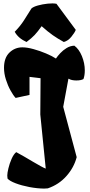

<svg xmlns="http://www.w3.org/2000/svg" viewBox="-20 -1023 528 1121"><path d="M237.3 78.1Q196.8 77.6 151.6 69.1Q106.4 60.5 71.3 47.1Q36.1 33.7 23.9 19.5Q22.5 9.8 22.5 1.5Q22.5 -12.7 29.1 -40.3Q35.6 -67.9 47.6 -95.2Q59.6 -122.6 74.7 -134.8Q95.2 -124 121.1 -108.9Q147 -93.8 172.6 -78.6Q198.2 -63.5 218.3 -52.5Q238.3 -41.5 247.1 -38.6L215.3 -354.5L216.8 -566.4L152.3 -574.2V-468.8L71.3 -451.2Q57.1 -466.3 41.3 -495.1Q25.4 -523.9 14.4 -558.8Q3.4 -593.8 3.4 -627Q3.4 -685.5 35.2 -716.1Q66.9 -746.6 110.8 -746.6Q138.2 -746.6 175.5 -736.3Q212.9 -726.1 248.8 -710.9Q284.7 -695.8 306.6 -681.2Q315.9 -695.3 331.8 -712.4Q347.7 -729.5 368.7 -742.4Q389.6 -755.4 414.1 -756.3Q441.4 -736.3 458.3 -695.1Q475.1 -653.8 475.1 -611.8Q475.1 -583 467.3 -561.5Q453.1 -553.2 425.3 -553.2Q412.6 -553.2 400.6 -555.7Q388.7 -558.1 381.8 -563H379.4L349.1 -399.4L427.7 -105.5Q412.1 -44.9 367.9 4.9Q323.7 54.7 259.3 76.7Q250 78.1 237.3 78.1ZM134.8 -777.8Q86.9 -799.3 65.9 -837.4Q98.6 -870.6 120.6 -905.3Q142.6 -939.9 163.6 -973.6Q175.3 -983.9 201.9 -991.2Q228.5 -998.5 258.5 -1001.7Q288.6 -1004.9 309.6 -1001L422.4 -848.6Q416 -832 396.5 -808.1Q377 -784.2 352.5 -777.8Q316.9 -797.4 288.3 -817.4Q259.8 -837.4 223.1 -870.1Q200.7 -838.4 182.4 -818.8Q164.1 -799.3 134.8 -777.8Z"/></svg>

Font: Fruktur
Style: Regular
Weight: 400
Designer: Viktoriya Grabowska, Eben Sorkin
Foundry: Viktoriya Grabowska
Version: Version 1.008; ttfautohint (v1.8.4.7-5d5b)